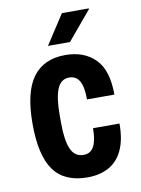

<svg xmlns="http://www.w3.org/2000/svg" viewBox="-84 -780 623 849"><g transform="rotate(-10 228.0 -355.5)"><path d="M240 12Q137 12 89 -54.5Q41 -121 41 -263Q41 -405 90 -471.5Q139 -538 236 -538Q320 -538 370 -488Q420 -438 420 -328H297Q297 -384 282 -410.5Q267 -437 236 -437Q198 -437 182 -397.5Q166 -358 166 -282V-244Q166 -168 183 -128.5Q200 -89 240 -89Q272 -89 286.5 -116.5Q301 -144 301 -198H420Q420 -125 398 -78.5Q376 -32 335.5 -10Q295 12 240 12ZM168 -591 254 -723H374L375 -720L267 -591Z"/></g></svg>

Font: Archivo Narrow
Style: Bold
Weight: 700
Designer: Hector Gatti
Foundry: Omnibus-Type
Version: Version 3.002